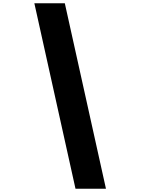

<svg xmlns="http://www.w3.org/2000/svg" viewBox="-20 -972 880 1185"><path d="M634 193H446L192 -952H380Z"/></svg>

Font: Parkinsans Light ExtraBold
Style: Regular
Weight: 800
Version: Version 1.000